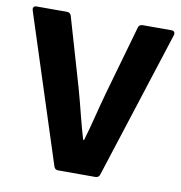

<svg xmlns="http://www.w3.org/2000/svg" viewBox="-73 -693 716 761"><g transform="rotate(10 285.0 -312.5)"><path d="M1 -607.4 193.4 -12.7C196.3 -3.9 202.1 0 210.9 0H360.4C369.1 0 375 -3.9 377.9 -12.7L569.3 -607.4C572.3 -618.2 567.4 -625 556.6 -625H440.4C431.6 -625 424.8 -620.1 422.9 -611.3L344.7 -336.9C325.2 -268.6 311.5 -205.1 291 -136.7H287.1C266.6 -205.1 252.9 -268.6 233.4 -336.9L153.3 -612.3C150.4 -621.1 144.5 -625 135.7 -625H13.7C2.9 -625 -2 -618.2 1 -607.4Z"/></g></svg>

Font: Ed Sans Neue
Style: Bold
Weight: 700
Designer: Stephen Hutchings
Version: Version 1.004;PS 001.004;hotconv 1.0.88;makeotf.lib2.5.64775